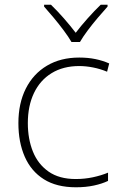

<svg xmlns="http://www.w3.org/2000/svg" viewBox="-20 -784 514 814"><path d="M302 10Q220 10 166 -24Q112 -58 85 -119.5Q58 -181 58 -262Q58 -346 89.5 -408.5Q121 -471 179 -505.5Q237 -540 316 -540Q353 -540 384.5 -533.5Q416 -527 443 -515L434 -480Q405 -492 374.5 -498Q344 -504 316 -504Q248 -504 199 -474Q150 -444 124 -389.5Q98 -335 98 -262Q98 -195 119.5 -141.5Q141 -88 186 -56.5Q231 -25 301 -25Q339 -25 374 -32.5Q409 -40 438 -52V-17Q413 -5 378.5 2.5Q344 10 302 10ZM283 -606Q271 -627 250.5 -654.5Q230 -682 207.5 -709Q185 -736 167 -756V-764H196Q223 -738 251 -706Q279 -674 301 -645Q323 -674 351.5 -706Q380 -738 407 -764H436V-756Q418 -736 395 -709Q372 -682 351.5 -654.5Q331 -627 319 -606Z"/></svg>

Font: Noto Sans Gujarati ExtraLight
Style: Regular
Weight: 200
Designer: Jelle Bosma - Monotype Design Team, Universal Thirst
Foundry: Monotype Imaging Inc.
Version: Version 2.106; ttfautohint (v1.8.4.7-5d5b)